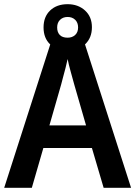

<svg xmlns="http://www.w3.org/2000/svg" viewBox="-20 -897 647 917"><path d="M475 0 419 -190H187L132 0H0L230 -716H376L606 0ZM335 -492Q328 -518 318 -553.5Q308 -589 303 -615Q299 -596 293 -572.5Q287 -549 281 -527.5Q275 -506 272 -493L216 -298H391ZM303 -655Q251 -655 219.5 -685Q188 -715 188 -766Q188 -817 219.5 -847Q251 -877 303 -877Q353 -877 386 -847Q419 -817 419 -767Q419 -716 386.5 -685.5Q354 -655 303 -655ZM303 -717Q325 -717 339 -730Q353 -743 353 -766Q353 -789 339 -802.5Q325 -816 303 -816Q281 -816 267 -802.5Q253 -789 253 -766Q253 -743 265.5 -730Q278 -717 303 -717Z"/></svg>

Font: Noto Sans Malayalam SemiCondensed SemiBold
Style: Regular
Weight: 600
Width: 4
Designer: Jelle Bosma - Monotype Design Team
Foundry: Monotype Imaging Inc.
Version: Version 2.104; ttfautohint (v1.8.4.7-5d5b)